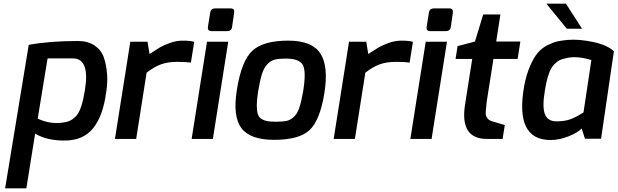

<svg xmlns="http://www.w3.org/2000/svg" viewBox="-20 -759 3374 1049"><path d="M186 -111Q256 -78 327 -90Q372 -95 400 -130Q428 -165 444 -267Q472 -440 378 -440H240ZM8 270 137 -514Q251 -535 406 -535Q460 -535 496.5 -510.5Q533 -486 547 -446Q561 -406 565 -354.5Q569 -303 559 -248Q542 -124 488 -57.5Q434 9 332 9Q235 9 172 -29L124 270Z M608 0 692 -531H786L797 -464Q832 -487 853 -499.5Q874 -512 909 -524.5Q944 -537 978 -537Q1024 -537 1041 -530L1023 -417Q997 -421 948 -421Q898 -421 861 -408Q824 -395 781 -362L724 0Z M1116 -612 1128 -688Q1131 -713 1156 -713H1241Q1263 -713 1259 -688L1248 -612Q1245 -589 1221 -589H1136Q1113 -589 1116 -612ZM1027 0 1111 -531H1227L1143 0Z M1390 -258Q1383 -214 1383 -184Q1383 -154 1388.5 -136Q1394 -118 1409 -109Q1424 -100 1441.5 -97Q1459 -94 1487 -94Q1524 -94 1544 -98Q1564 -102 1583.5 -118.5Q1603 -135 1614.5 -168Q1626 -201 1636 -258Q1654 -369 1634.5 -404Q1615 -439 1542 -439Q1504 -439 1482 -433.5Q1460 -428 1441 -408.5Q1422 -389 1411 -354Q1400 -319 1390 -258ZM1274 -267Q1299 -427 1359 -482Q1419 -537 1555 -537Q1684 -537 1730 -467.5Q1776 -398 1752 -249Q1728 -101 1671 -48Q1614 5 1478 5Q1346 5 1298.5 -59.5Q1251 -124 1274 -267Z M1803 0 1887 -531H1981L1992 -464Q2027 -487 2048 -499.5Q2069 -512 2104 -524.5Q2139 -537 2173 -537Q2219 -537 2236 -530L2218 -417Q2192 -421 2143 -421Q2093 -421 2056 -408Q2019 -395 1976 -362L1919 0Z M2311 -612 2323 -688Q2326 -713 2351 -713H2436Q2458 -713 2454 -688L2443 -612Q2440 -589 2416 -589H2331Q2308 -589 2311 -612ZM2222 0 2306 -531H2422L2338 0Z M2469 -437 2480 -507 2575 -532 2620 -680H2714L2691 -532H2823L2808 -437H2676L2639 -203Q2636 -169 2634 -150Q2632 -131 2639 -119.5Q2646 -108 2652.5 -103.5Q2659 -99 2673 -95Q2735 -76 2738 -76L2726 0H2640Q2491 0 2521 -189L2560 -437Z M2965 -739H3072L3160 -602H3077ZM2957 -264Q2942 -178 2956.5 -137Q2971 -96 3021 -96Q3066 -96 3098 -108Q3130 -120 3168 -145L3211 -431Q3135 -454 3081 -443Q3056 -438 3041.5 -432Q3027 -426 3009 -408.5Q2991 -391 2978.5 -355.5Q2966 -320 2957 -264ZM2844 -290Q2856 -353 2876.5 -399.5Q2897 -446 2919 -471.5Q2941 -497 2972 -512.5Q3003 -528 3026.5 -533Q3050 -538 3082 -541Q3144 -546 3221 -529.5Q3298 -513 3334 -479L3264 -1H3176L3158 -57Q3136 -34 3086 -14Q3036 6 2988 6Q2791 6 2844 -290Z"/></svg>

Font: Exo
Style: Demi Bold Italic
Weight: 600
Designer: Natanael Gama
Version: Version 1